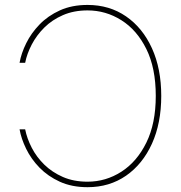

<svg xmlns="http://www.w3.org/2000/svg" viewBox="-20 -757 742 786"><path d="M338.4 -736.8Q428.2 -736.8 496.1 -689.9Q564 -643.1 602.1 -559.3Q640.1 -475.6 640.1 -364.3Q640.1 -252.9 602.1 -168.9Q564 -85 496.1 -37.8Q428.2 9.3 338.4 9.3Q274.4 9.3 225.3 -12.9Q176.3 -35.2 141.8 -70.6Q107.4 -106 87.2 -147.5Q66.9 -189 60.1 -227.5H83Q90.3 -190.4 109.9 -152.3Q129.4 -114.3 161.4 -83Q193.4 -51.8 237.5 -32.5Q281.7 -13.2 338.4 -13.2Q413.1 -13.2 476.8 -54Q540.5 -94.7 579.1 -173.1Q617.7 -251.5 617.7 -364.3Q617.7 -478.5 579.1 -556.4Q540.5 -634.3 476.8 -674.3Q413.1 -714.4 338.4 -714.4Q282.2 -714.4 237.8 -695.1Q193.4 -675.8 161.6 -644.3Q129.9 -612.8 110.1 -575Q90.3 -537.1 83 -500H60.1Q66.9 -538.6 87.2 -579.8Q107.4 -621.1 141.8 -656.7Q176.3 -692.4 225.3 -714.6Q274.4 -736.8 338.4 -736.8Z"/></svg>

Font: Inter 20pt Thin
Style: Regular
Weight: 250
Version: Version 4.001;git-66647c0bb